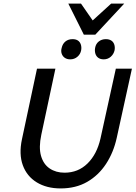

<svg xmlns="http://www.w3.org/2000/svg" viewBox="-20 -1042 758 1074"><path d="M319 12Q241 12 185.5 -22Q130 -56 107.5 -118Q85 -180 103 -264L187 -658H290L211 -288Q196 -217 209.5 -170Q223 -123 258 -99.5Q293 -76 341 -76Q417 -76 469.5 -127.5Q522 -179 542 -267L628 -658H718L633 -271Q615 -189 573 -125Q531 -61 467.5 -24.5Q404 12 319 12ZM373 -710Q355 -710 342.5 -718.5Q330 -727 325 -742Q320 -757 325 -774Q330 -797 346 -810Q362 -823 386 -823Q404 -823 415.5 -815.5Q427 -808 432 -793.5Q437 -779 434 -761Q430 -739 413 -724.5Q396 -710 373 -710ZM560 -710Q542 -710 530 -718.5Q518 -727 513.5 -742Q509 -757 512 -774Q516 -797 532.5 -810Q549 -823 572 -823Q590 -823 602 -815.5Q614 -808 619 -793.5Q624 -779 621 -761Q616 -739 599.5 -724.5Q583 -710 560 -710ZM449 -848 478 -909 602 -1022H675L513 -848ZM449 -848 362 -1022H433L510 -911L513 -848Z"/></svg>

Font: Ysabeau SemiBold
Style: Italic
Weight: 600
Italic angle: -12°
Designer: Christian Thalmann (Catharsis Fonts)
Version: Version 2.002